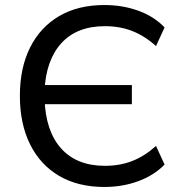

<svg xmlns="http://www.w3.org/2000/svg" viewBox="-20 -734 714 763"><path d="M395 9Q290 9 215 -35Q140 -79 99.5 -160.5Q59 -242 59 -353Q59 -464 99.5 -545Q140 -626 215 -670Q290 -714 395 -714Q467 -714 529.5 -691.5Q592 -669 634 -625L600 -551Q554 -592 505 -611Q456 -630 397 -630Q285 -630 223.5 -562Q162 -494 157 -372L128 -396H504V-320H126L157 -342Q161 -213 223 -144Q285 -75 397 -75Q456 -75 505 -94Q554 -113 600 -154L634 -80Q592 -37 529.5 -14Q467 9 395 9Z"/></svg>

Font: Nunito Sans 12pt Medium
Style: Regular
Weight: 500
Designer: Vernon Adams
Foundry: Vernon Adams
Version: Version 3.101;gftools[0.9.27]